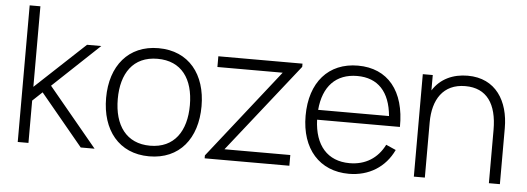

<svg xmlns="http://www.w3.org/2000/svg" viewBox="-49 -857 2768 1008"><g transform="rotate(5 1335.5 -352.5)"><path d="M475 0 218.5 -309.5 463 -540H388L126.5 -295.5V-720H70V0H126.5V-223L177.5 -271L402 0Z M763.5 15C923 15 1015 -100.5 1015 -271C1015 -438 924.5 -555 763.5 -555C606 -555 512 -440.5 512 -271C512 -103 603 15 763.5 15ZM763.5 -41C638.5 -41 573.5 -132 573.5 -271C573.5 -405 634.5 -499 763.5 -499C890 -499 953.5 -409.5 953.5 -271C953.5 -134.5 891 -41 763.5 -41Z M1501.5 0V-56.5H1154.5L1523.5 -523V-540H1080V-483.5H1424L1055 -15.5V0Z M2062 -253.5C2064.5 -443 1972.5 -555 1815 -555C1660 -555 1563.5 -446 1563.5 -269C1563.5 -95 1661 15 1816 15C1921 15 2007 -38 2050.5 -131L1998.5 -154C1962 -81 1898 -41 1815 -41C1698.5 -41 1630.5 -118.5 1625.5 -253.5ZM1816 -500.5C1925 -500.5 1988.5 -432.5 2000 -305.5H1626.5C1637 -430 1704 -500.5 1816 -500.5Z M2393.5 -552.5C2316.5 -552.5 2250 -522.5 2210 -459V-540H2157.5V0H2215.5V-291.5C2215.5 -410.5 2268.5 -497 2386 -497C2499 -497 2553 -417.5 2553 -281V0H2611V-295.5C2611 -436.5 2542.5 -552.5 2393.5 -552.5Z"/></g></svg>

Font: Hauora Light
Style: Regular
Weight: 300
Designer: Wayne Shih
Foundry: WCYS
Version: Version 1.001;hotconv 1.0.109;makeotfexe 2.5.65596